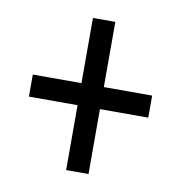

<svg xmlns="http://www.w3.org/2000/svg" viewBox="-61 -645 551 583"><g transform="rotate(10 215.0 -353.5)"><path d="M249 -387V-588H180V-387H30V-319H180V-119H249V-319H398V-387Z"/></g></svg>

Font: Noto Sans Ethiopic ExtCond
Style: Regular
Weight: 400
Width: 2
Designer: Monotype Design Team
Foundry: Monotype Imaging Inc.
Version: Version 2.102